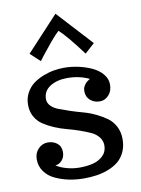

<svg xmlns="http://www.w3.org/2000/svg" viewBox="-90 -867 689 941"><g transform="rotate(-10 254.0 -396.5)"><path d="M38.6 0ZM252.9 -721.2Q235.8 -706.1 208.3 -673.1Q180.7 -640.1 161.1 -614.7L142.1 -589.8L93.8 -634.8L252.9 -806.2L413.1 -631.8L364.7 -587.9Q291 -687 252.9 -721.2ZM251 13.2Q212.9 13.2 177 5.9Q141.1 -1.5 109.1 -16.4Q77.1 -31.2 57.9 -57.9Q38.6 -84.5 38.6 -118.7Q38.6 -150.4 58.6 -170.9Q78.6 -191.4 105.5 -191.4Q132.8 -191.4 152.1 -176.3Q171.4 -161.1 171.4 -132.3Q171.4 -107.4 156.7 -91.1Q142.1 -74.7 123.5 -74.7Q142.1 -61 174.1 -52Q206.1 -43 238.3 -43Q275.9 -43 305.4 -50.3Q335 -57.6 356 -77.6Q377 -97.7 377 -128.9Q377 -152.3 362.5 -170.7Q348.1 -189 324.7 -199.7Q301.3 -210.4 271.2 -220.9Q241.2 -231.4 210 -239.5Q178.7 -247.6 148.7 -260.5Q118.7 -273.4 95.2 -289.1Q71.8 -304.7 57.4 -330.3Q43 -356 43 -389.2Q43 -422.4 57.4 -448.7Q71.8 -475.1 93.8 -491.5Q115.7 -507.8 144 -518.8Q172.4 -529.8 198.2 -533.9Q224.1 -538.1 248 -538.1Q283.2 -538.1 319.1 -530.3Q355 -522.5 386 -508.1Q417 -493.7 436.5 -470.2Q456.1 -446.8 456.1 -418.5Q456.1 -385.7 437.3 -365.5Q418.5 -345.2 393.1 -345.2Q365.2 -345.2 345.7 -362.1Q326.2 -378.9 326.2 -408.2Q326.2 -422.4 333.3 -434.1Q340.3 -445.8 346.2 -450.4Q352.1 -455.1 363.3 -462.4Q314.9 -485.8 253.9 -485.8Q203.6 -485.8 168.9 -463.9Q134.3 -441.9 134.3 -401.9Q134.3 -382.8 148.7 -367.9Q163.1 -353 186.8 -344Q210.4 -335 240.5 -325Q270.5 -314.9 302.2 -306.4Q334 -297.9 364 -283.4Q394 -269 417.7 -252Q441.4 -234.9 455.8 -207Q470.2 -179.2 470.2 -144Q470.2 -108.4 457.3 -80.6Q444.3 -52.7 423.3 -35.4Q402.3 -18.1 373.3 -6.8Q344.2 4.4 314.2 8.8Q284.2 13.2 251 13.2Z"/></g></svg>

Font: Trocchi
Style: Regular
Weight: 400
Designer: vernon adams
Version: Version 1.0; ttfautohint (v0.8) -l 6 -r 50 -G 100